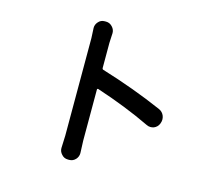

<svg xmlns="http://www.w3.org/2000/svg" viewBox="-113 -922 1227 1098"><g transform="rotate(15 500.0 -373.0)"><path d="M804.7 -377.9Q827.1 -368.2 835.9 -345.7Q839.8 -335 839.8 -324.2Q839.8 -312.5 835 -300.8L834 -297.9Q825.2 -277.3 803.7 -268.6Q793.9 -265.6 784.2 -265.6Q772.5 -265.6 760.7 -271.5Q616.2 -340.8 440.4 -398.4Q438.5 -399.4 436 -397.9Q433.6 -396.5 433.6 -393.6V-91.8L436.5 -17.6Q436.5 2.9 422.9 18.6Q407.2 36.1 384.8 36.1H377Q353.5 36.1 338.9 18.6Q324.2 2.9 324.2 -17.6L327.1 -91.8V-669.9L324.2 -729.5Q324.2 -749 337.9 -764.6Q352.5 -782.2 376 -782.2H383.8Q406.2 -782.2 421.9 -764.6Q436.5 -749 436.5 -728.5L433.6 -669.9V-521.5Q433.6 -513.7 440.4 -511.7Q634.8 -452.1 804.7 -377.9Z"/></g></svg>

Font: Gen Jyuu Gothic Medium
Style: Regular
Weight: 500
Designer: [Source Han Sans]
Ryoko NISHIZUKA  (kana & ideographs); Paul D. Hunt (Latin, Greek & Cyrillic); Wenlong ZHANG  (bopomofo
Version: Version 1.002.20150607